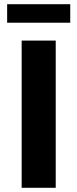

<svg xmlns="http://www.w3.org/2000/svg" viewBox="-20 -893 368 913"><path d="M83 -700H245V0H83ZM14 -873H314V-785H14Z"/></svg>

Font: mBank
Style: Bold
Weight: 700
Designer: Julieta Ulanovsky
Foundry: Julieta Ulanovsky
Version: Version 7.200